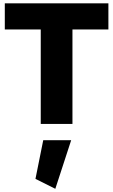

<svg xmlns="http://www.w3.org/2000/svg" viewBox="-20 -756 689 1171"><path d="M243.7 99.1H414.1L317.4 395.5L196.3 335ZM421.9 0H228.5V-576.2H9.3V-735.8H641.1V-576.2H421.9Z"/></svg>

Font: Estedad-FD Black
Style: Regular
Weight: 900
Designer: Amin Abedi
Version: Version 7.3